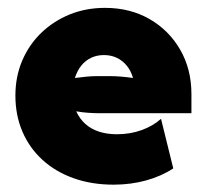

<svg xmlns="http://www.w3.org/2000/svg" viewBox="-20 -467 535 500"><path d="M275.7 13.9Q218.8 13.9 171.9 -2.8Q125 -19.4 91 -50.3Q56.9 -81.2 38.5 -124Q20.1 -166.7 20.1 -218.1Q20.1 -267.4 37.8 -309Q55.6 -350.7 87.2 -381.2Q118.8 -411.8 161.1 -429.2Q203.5 -446.5 253.5 -446.5Q318.8 -446.5 369.4 -417.4Q420.1 -388.2 449.3 -337.5Q478.5 -286.8 478.5 -222.2V-172.2H237.5Q224.3 -172.2 209.4 -173.3Q194.4 -174.3 178.5 -177.1Q187.5 -157.6 202.1 -144.4Q216.7 -131.2 237.5 -124.3Q258.3 -117.4 284.7 -117.4Q318.8 -117.4 348.6 -128.1Q378.5 -138.9 399.3 -157.6L431.2 -28.5Q400.7 -8.3 360.8 2.8Q320.8 13.9 275.7 13.9ZM175 -263.9Q190.3 -266 205.6 -267.4Q220.8 -268.8 233.3 -268.8H266.7Q279.9 -268.8 296.5 -267.4Q313.2 -266 326.4 -263.9Q320.8 -283.3 309.7 -296.5Q298.6 -309.7 283.7 -316.7Q268.8 -323.6 250.7 -323.6Q232.6 -323.6 217.7 -316.7Q202.8 -309.7 192 -296.5Q181.2 -283.3 175 -263.9Z"/></svg>

Font: Afacad Flux Black
Style: Regular
Weight: 900
Designer: Kristian Moeller
Foundry: Dicotype
Version: Version 1.100